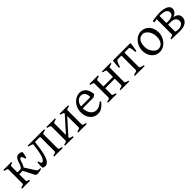

<svg xmlns="http://www.w3.org/2000/svg" viewBox="402 -1878 3300 3300"><g transform="rotate(-45 2052.0 -227.5)"><path d="M222.2 -454.1V-433.1Q189.9 -426.8 179.2 -419.4Q168.5 -412.1 168.5 -403.3V-253.9H229.5Q247.1 -253.9 259 -262.9Q271 -272 279.5 -286.6Q288.1 -301.3 294.4 -320.3Q300.8 -339.4 307.1 -358.9Q313.5 -378.4 321.3 -397.5Q329.1 -416.5 340.8 -431.2Q352.5 -445.8 368.9 -454.8Q385.3 -463.9 408.7 -463.9Q424.8 -463.9 441.9 -458.3Q459 -452.6 474.6 -446.8Q477.1 -445.8 476.8 -434.1Q476.6 -422.4 474.1 -404.5Q471.7 -386.7 466.3 -365.2Q460.9 -343.8 453.1 -323.2H433.6Q424.3 -363.3 413.6 -379.4Q402.8 -395.5 388.7 -395.5Q377.9 -395.5 370.8 -387.7Q363.8 -379.9 357.9 -366.9Q352.1 -354 347.2 -337.4Q342.3 -320.8 336.2 -303.5Q330.1 -286.1 322.3 -269.5Q314.5 -252.9 302.7 -239.7L423.8 -50.3Q431.2 -42.5 437.5 -37.8Q443.8 -33.2 451.9 -31Q460 -28.8 470.5 -28.6Q481 -28.3 496.6 -29.3L501.5 -8.8Q471.2 -0.5 444.1 4.6Q417 9.8 398.9 9.8Q386.2 9.8 373.5 3.9Q360.8 -2 354.5 -10.3L251.5 -210.9Q247.6 -210.4 243.7 -210.2Q239.7 -210 235.8 -210H168.5V-50.8Q168.5 -46.9 170.2 -43.7Q171.9 -40.5 177.2 -37.1Q182.6 -33.7 193.4 -29.8Q204.1 -25.9 222.2 -21V0H26.9V-21Q59.1 -28.3 77.1 -35.2Q95.2 -42 95.2 -50.8V-403.3Q95.2 -410.6 79.3 -417.5Q63.5 -424.3 26.9 -433.1V-454.1Z M808.1 0V-21Q840.3 -27.3 858.4 -35.2Q876.5 -43 876.5 -49.8V-410.2H752.4Q743.2 -326.7 732.9 -263.2Q722.7 -199.7 710.7 -152.8Q698.7 -106 684.8 -75Q670.9 -43.9 654.8 -24.9Q638.7 -5.9 620.1 2Q601.6 9.8 579.6 9.8Q567.4 9.8 555.4 5.9Q543.5 2 533.7 -4.9Q531.7 -6.3 530.5 -14.2Q529.3 -22 528.8 -33.4Q528.3 -44.9 528.8 -58.8Q529.3 -72.8 530.3 -86.9Q531.2 -101.1 533 -114.3Q534.7 -127.4 537.1 -136.7L558.1 -131.3Q560.5 -113.8 564.7 -102.8Q568.8 -91.8 573.5 -85.2Q578.1 -78.6 582.8 -76.4Q587.4 -74.2 591.3 -74.2Q607.4 -74.7 622.8 -90.6Q638.2 -106.4 652.6 -144Q667 -181.6 679.4 -244.6Q691.9 -307.6 702.1 -403.3Q701.7 -406.2 694.8 -409.9Q688 -413.6 676.5 -417.7Q665 -421.9 649.9 -425.8Q634.8 -429.7 617.7 -433.1V-454.1H1018.1V-433.1Q984.9 -426.3 967.3 -418.2Q949.7 -410.2 949.7 -403.3V-50.8Q949.7 -44.9 966.1 -36.4Q982.4 -27.8 1018.1 -21V0Z M1391.6 0V-21Q1424.8 -27.8 1442.4 -35.9Q1460 -43.9 1460 -50.8V-335L1213.4 -59.6V-50.8Q1213.4 -44.9 1229.7 -36.4Q1246.1 -27.8 1281.7 -21V0H1071.8V-21Q1105 -27.8 1122.6 -35.9Q1140.1 -43.9 1140.1 -50.8V-403.3Q1140.1 -409.2 1123.8 -417.7Q1107.4 -426.3 1071.8 -433.1V-454.1H1281.7V-433.1Q1248.5 -426.3 1231 -418.2Q1213.4 -410.2 1213.4 -403.3V-119.6L1460 -395.5V-403.3Q1460 -409.2 1443.6 -417.7Q1427.2 -426.3 1391.6 -433.1V-454.1H1601.6V-433.1Q1568.4 -426.3 1550.8 -418.2Q1533.2 -410.2 1533.2 -403.3V-50.8Q1533.2 -44.9 1549.6 -36.4Q1565.9 -27.8 1601.6 -21V0Z M1870.6 -417.5Q1845.2 -417.5 1824 -407.7Q1802.7 -397.9 1786.4 -380.1Q1770 -362.3 1759 -337.6Q1748 -313 1743.7 -283.2H1952.6Q1963.9 -283.2 1967.5 -286.9Q1971.2 -290.5 1971.2 -300.8Q1971.2 -314 1967.5 -333.7Q1963.9 -353.5 1952.9 -372.3Q1941.9 -391.1 1922.1 -404.3Q1902.3 -417.5 1870.6 -417.5ZM2051.3 -272Q2042.5 -262.2 2027.8 -253.9Q2013.2 -245.6 1997.6 -239.3H1740.7Q1741.2 -201.2 1751.2 -166.7Q1761.2 -132.3 1780 -106.2Q1798.8 -80.1 1825.4 -64.5Q1852.1 -48.8 1885.3 -48.8Q1900.4 -48.8 1914.8 -50.8Q1929.2 -52.7 1945.8 -59.6Q1962.4 -66.4 1982.7 -79.6Q2002.9 -92.8 2030.3 -115.2Q2036.6 -111.8 2041.3 -105.5Q2045.9 -99.1 2048.3 -95.2Q2015.6 -59.6 1991 -37.8Q1966.3 -16.1 1944.6 -4.4Q1922.9 7.3 1901.6 11Q1880.4 14.6 1855.5 14.6Q1817.9 14.6 1783.9 -1.5Q1750 -17.6 1724.1 -47.1Q1698.2 -76.7 1682.9 -118.4Q1667.5 -160.2 1667.5 -211.9Q1667.5 -244.6 1674.8 -276.4Q1682.1 -308.1 1696 -336.4Q1710 -364.7 1730 -388.7Q1750 -412.6 1775.4 -430.2Q1786.1 -437.5 1799.6 -444.6Q1813 -451.7 1827.6 -457Q1842.3 -462.4 1856.7 -465.6Q1871.1 -468.8 1884.3 -468.8Q1916 -468.8 1940.9 -460Q1965.8 -451.2 1984.4 -436.3Q2002.9 -421.4 2015.6 -401.6Q2028.3 -381.8 2036.4 -359.9Q2044.4 -337.9 2047.9 -315.2Q2051.3 -292.5 2051.3 -272Z M2422.4 0V-21Q2455.6 -27.8 2473.1 -35.9Q2490.7 -43.9 2490.7 -50.8V-210H2258.8V-50.8Q2258.8 -44.9 2275.1 -36.4Q2291.5 -27.8 2327.1 -21V0H2117.2V-21Q2150.4 -27.8 2168 -35.9Q2185.5 -43.9 2185.5 -50.8V-403.3Q2185.5 -409.2 2169.2 -417.7Q2152.8 -426.3 2117.2 -433.1V-454.1H2327.1V-433.1Q2293.9 -426.3 2276.4 -418.2Q2258.8 -410.2 2258.8 -403.3V-253.9H2490.7V-403.3Q2490.7 -409.2 2474.4 -417.7Q2458 -426.3 2422.4 -433.1V-454.1H2632.3V-433.1Q2599.1 -426.3 2581.5 -418.2Q2564 -410.2 2564 -403.3V-50.8Q2564 -44.9 2580.3 -36.4Q2596.7 -27.8 2632.3 -21V0Z M2769 0V-21Q2785.6 -24.4 2800.5 -28.3Q2815.4 -32.2 2826.9 -36.6Q2838.4 -41 2845.2 -45.7Q2852.1 -50.3 2852.1 -55.7V-410.2H2761.2Q2753.4 -410.2 2744.9 -401.1Q2736.3 -392.1 2727.8 -376Q2719.2 -359.9 2711.2 -337.6Q2703.1 -315.4 2697.3 -289.1H2674.3Q2674.3 -295.9 2674.8 -309.3Q2675.3 -322.8 2676.5 -338.9Q2677.7 -355 2679.4 -372.6Q2681.2 -390.1 2682.9 -406.2Q2684.6 -422.4 2686.3 -435.1Q2688 -447.8 2689.9 -454.1H3102.1L3115.2 -445.3Q3114.7 -439 3113.3 -426.5Q3111.8 -414.1 3109.4 -398.4Q3106.9 -382.8 3104.5 -365.7Q3102.1 -348.6 3099.1 -332.8Q3096.2 -316.9 3093.8 -304Q3091.3 -291 3089.4 -284.2H3066.4Q3064.9 -307.1 3062.7 -329.8Q3060.5 -352.5 3056.6 -370.4Q3052.7 -388.2 3047.1 -399.2Q3041.5 -410.2 3033.7 -410.2H2925.3V-55.7Q2925.3 -50.8 2931.6 -46.1Q2938 -41.5 2949 -36.9Q2960 -32.2 2975.3 -28.3Q2990.7 -24.4 3008.3 -21V0Z M3513.2 -222.2Q3513.2 -260.7 3500.5 -295.7Q3487.8 -330.6 3467.8 -357.2Q3447.8 -383.8 3422.4 -399.4Q3397 -415 3372.1 -415Q3335 -415 3309.6 -400.9Q3284.2 -386.7 3268.8 -362.1Q3253.4 -337.4 3246.6 -303.7Q3239.7 -270 3239.7 -231Q3239.7 -192.4 3253.4 -157.5Q3267.1 -122.6 3287.8 -96.2Q3308.6 -69.8 3333.5 -54.4Q3358.4 -39.1 3380.9 -39.1Q3415.5 -39.1 3440.4 -52Q3465.3 -64.9 3481.4 -88.9Q3497.6 -112.8 3505.4 -146.5Q3513.2 -180.2 3513.2 -222.2ZM3588.9 -236.8Q3588.9 -204.1 3580.6 -172.9Q3572.3 -141.6 3557.6 -113.8Q3543 -85.9 3522.5 -62.3Q3502 -38.6 3477.3 -21.5Q3452.6 -4.4 3424.8 5.1Q3397 14.6 3367.2 14.6Q3320.8 14.6 3283.4 -2.9Q3246.1 -20.5 3219.5 -51.3Q3192.9 -82 3178.5 -124.5Q3164.1 -167 3164.1 -216.8Q3164.1 -249 3172.1 -280.3Q3180.2 -311.5 3194.6 -339.6Q3209 -367.7 3229.2 -391.4Q3249.5 -415 3274.2 -432.1Q3298.8 -449.2 3327.4 -459Q3356 -468.8 3386.2 -468.8Q3432.1 -468.8 3469.5 -451.2Q3506.8 -433.6 3533.4 -402.6Q3560.1 -371.6 3574.5 -329.1Q3588.9 -286.6 3588.9 -236.8Z M3816.4 -429.7Q3811.5 -429.7 3806.6 -429.4Q3801.8 -429.2 3796.4 -429.2V-258.8H3835.4Q3875.5 -258.8 3901.9 -266.1Q3928.2 -273.4 3943.4 -285.2Q3958.5 -296.9 3964.6 -312Q3970.7 -327.1 3970.7 -342.8Q3970.7 -363.3 3961.9 -379.4Q3953.1 -395.5 3934.3 -406.7Q3915.5 -418 3886.5 -423.8Q3857.4 -429.7 3816.4 -429.7ZM3796.4 -217.8V-52.7Q3796.4 -51.8 3797.4 -48.8Q3809.6 -42 3826.9 -39.1Q3844.2 -36.1 3861.3 -36.1Q3886.7 -36.1 3908.7 -41.7Q3930.7 -47.4 3947 -58.3Q3963.4 -69.3 3972.9 -85.4Q3982.4 -101.6 3982.4 -122.1Q3982.4 -142.1 3975.6 -159.4Q3968.8 -176.8 3954.6 -189.7Q3940.4 -202.6 3918 -210.2Q3895.5 -217.8 3864.3 -217.8ZM4062.5 -134.3Q4062.5 -103.5 4049.1 -77.9Q4035.6 -52.2 4010.7 -33.9Q3985.8 -15.6 3950.2 -5.4Q3914.6 4.9 3870.1 4.9Q3861.3 4.9 3848.9 4.6Q3836.4 4.4 3822.5 4.2Q3808.6 3.9 3793.7 3.4Q3778.8 2.9 3764.6 2.4Q3731 1.5 3694.3 0H3654.8V-21Q3688 -27.8 3705.6 -35.9Q3723.1 -43.9 3723.1 -50.8V-423.3Q3704.6 -420.9 3687 -418.5Q3669.4 -416 3655.3 -413.6L3651.4 -446.8Q3667.5 -450.7 3690.4 -454.6Q3713.4 -458.5 3739 -461.7Q3764.6 -464.8 3790.8 -466.8Q3816.9 -468.8 3838.4 -468.8Q3886.2 -468.8 3924.8 -461.2Q3963.4 -453.6 3990.5 -439.5Q4017.6 -425.3 4032 -405.5Q4046.4 -385.7 4046.4 -360.8Q4045.9 -321.3 4021.5 -291.5Q3997.1 -261.7 3952.1 -247.6Q3978.5 -240.7 3999 -231.7Q4019.5 -222.7 4033.7 -209.5Q4047.9 -196.3 4055.2 -178Q4062.5 -159.7 4062.5 -134.3Z"/></g></svg>

Font: Gentium Plus Cyr
Style: Regular
Weight: 400
Designer: J. Victor Gaultney, Annie Olsen, Iska Routamaa, Becca Hirsbrunner
Foundry: SIL International
Version: Version 5.000